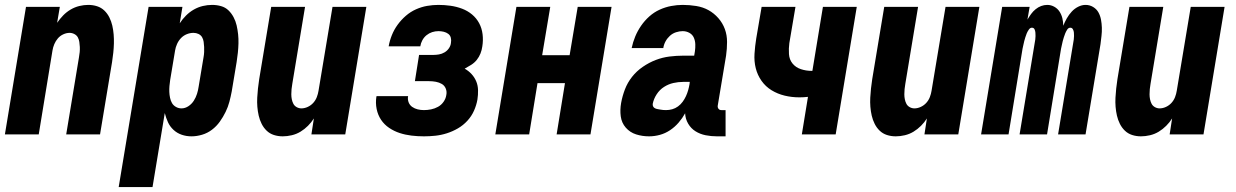

<svg xmlns="http://www.w3.org/2000/svg" viewBox="-20 -548 5040 783"><path d="M0 0 86 -520H224L213 -455Q224 -471 237.5 -485Q251 -499 268 -509Q285 -519 303.5 -523.5Q322 -528 340 -528Q359 -528 376 -522.5Q393 -517 405.5 -505Q418 -493 426 -477Q434 -461 438 -443.5Q442 -426 443.5 -407.5Q445 -389 444.5 -370.5Q444 -352 442 -333Q440 -314 437 -295L388 0H250L302 -314Q304 -325 305 -335.5Q306 -346 305.5 -356.5Q305 -367 303.5 -377Q302 -387 297.5 -395.5Q293 -404 283.5 -409Q274 -414 264 -414Q251 -414 238 -408Q225 -402 216 -391.5Q207 -381 201.5 -368Q196 -355 194 -342L138 0Z M464 215 586 -520H724L713 -453Q724 -470 738.5 -484.5Q753 -499 770.5 -509Q788 -519 807 -523.5Q826 -528 845 -528Q864 -528 881.5 -523Q899 -518 911.5 -506Q924 -494 932.5 -478Q941 -462 945 -444.5Q949 -427 951 -408.5Q953 -390 952.5 -371Q952 -352 950 -333Q948 -314 945 -295L925 -175Q921 -154 915.5 -133Q910 -112 900 -91.5Q890 -71 876.5 -52Q863 -33 844.5 -19Q826 -5 804 1.5Q782 8 761 8Q740 8 721 1.5Q702 -5 687.5 -18.5Q673 -32 665 -49.5Q657 -67 652 -87L602 215ZM720 -106Q735 -106 748.5 -115Q762 -124 770.5 -137.5Q779 -151 783.5 -165.5Q788 -180 790 -194L810 -314Q812 -325 812.5 -335.5Q813 -346 812.5 -356.5Q812 -367 810.5 -377.5Q809 -388 804 -396.5Q799 -405 789.5 -409.5Q780 -414 769 -414Q755 -414 741.5 -408.5Q728 -403 718 -392.5Q708 -382 702 -368.5Q696 -355 694 -342L674 -222Q672 -209 671 -197Q670 -185 670.5 -173Q671 -161 673.5 -149Q676 -137 681.5 -127.5Q687 -118 697.5 -112Q708 -106 720 -106Z M1133 8Q1114 8 1097 2.5Q1080 -3 1067.5 -15Q1055 -27 1047 -43Q1039 -59 1035 -76.5Q1031 -94 1029.5 -112.5Q1028 -131 1029 -149.5Q1030 -168 1032 -187Q1034 -206 1037 -225L1086 -520H1224L1172 -206Q1170 -195 1169 -184.5Q1168 -174 1168 -163.5Q1168 -153 1170 -143Q1172 -133 1176.5 -124.5Q1181 -116 1190 -111Q1199 -106 1209 -106Q1222 -106 1235 -112Q1248 -118 1257.5 -128.5Q1267 -139 1272 -152Q1277 -165 1279 -178L1336 -520H1474L1388 0H1250L1260 -65Q1250 -49 1236 -35Q1222 -21 1205.5 -11Q1189 -1 1170 3.5Q1151 8 1133 8Z M1709 8Q1683 8 1658 5Q1633 2 1610 -5.5Q1587 -13 1567 -26.5Q1547 -40 1534 -59.5Q1521 -79 1516 -103.5Q1511 -128 1515 -154L1516 -156H1645L1644 -155Q1642 -142 1646.5 -130.5Q1651 -119 1661 -112Q1671 -105 1683.5 -102Q1696 -99 1709 -99Q1723 -99 1738 -102Q1753 -105 1766.5 -112.5Q1780 -120 1789 -133Q1798 -146 1800 -160Q1803 -174 1798 -186.5Q1793 -199 1782 -205.5Q1771 -212 1757.5 -214.5Q1744 -217 1730 -217H1672L1689 -324H1747Q1758 -324 1770 -326Q1782 -328 1793 -334.5Q1804 -341 1811 -351.5Q1818 -362 1819 -373Q1821 -384 1818.5 -394Q1816 -404 1808 -410Q1800 -416 1789.5 -418.5Q1779 -421 1768 -421Q1755 -421 1742.5 -417Q1730 -413 1719.5 -404.5Q1709 -396 1702.5 -384Q1696 -372 1694 -359H1565Q1569 -382 1578 -404.5Q1587 -427 1601.5 -447Q1616 -467 1635 -483.5Q1654 -500 1676.5 -510Q1699 -520 1722 -524Q1745 -528 1768 -528Q1793 -528 1817.5 -524.5Q1842 -521 1864.5 -512.5Q1887 -504 1905 -489Q1923 -474 1934 -453.5Q1945 -433 1948 -408.5Q1951 -384 1947 -359Q1945 -344 1939.5 -330Q1934 -316 1924.5 -304Q1915 -292 1901.5 -283.5Q1888 -275 1875 -268Q1891 -259 1903 -246Q1915 -233 1922 -216.5Q1929 -200 1929.5 -180.5Q1930 -161 1927 -142Q1923 -119 1913 -96.5Q1903 -74 1886 -55.5Q1869 -37 1847.5 -24.5Q1826 -12 1802.5 -4.5Q1779 3 1755.5 5.5Q1732 8 1709 8Z M2000 0 2086 -520H2224L2191 -323H2303L2336 -520H2474L2388 0H2250L2284 -209H2172L2138 0Z M2627 8Q2599 8 2574 0Q2549 -8 2532 -27.5Q2515 -47 2511.5 -73.5Q2508 -100 2513 -128Q2518 -156 2528.5 -183.5Q2539 -211 2557.5 -234.5Q2576 -258 2601.5 -275.5Q2627 -293 2654.5 -303.5Q2682 -314 2710.5 -317.5Q2739 -321 2766 -321H2811L2814 -339Q2816 -353 2815.5 -367.5Q2815 -382 2809.5 -394.5Q2804 -407 2791.5 -414Q2779 -421 2764 -421Q2751 -421 2737 -416.5Q2723 -412 2712 -402Q2701 -392 2694 -379Q2687 -366 2685 -352H2556Q2561 -376 2570.5 -399Q2580 -422 2594.5 -443Q2609 -464 2628 -481Q2647 -498 2670 -508.5Q2693 -519 2717 -523.5Q2741 -528 2764 -528Q2792 -528 2819.5 -523.5Q2847 -519 2869.5 -506.5Q2892 -494 2909.5 -474Q2927 -454 2936 -429.5Q2945 -405 2945 -377Q2945 -349 2941 -321L2907 -117Q2906 -110 2910 -104.5Q2914 -99 2922 -99H2939V8H2904Q2880 8 2857.5 3.5Q2835 -1 2816.5 -12.5Q2798 -24 2786.5 -43.5Q2775 -63 2774 -86Q2763 -66 2747.5 -48Q2732 -30 2712.5 -17Q2693 -4 2671 2Q2649 8 2627 8ZM2696 -99Q2709 -99 2721.5 -102.5Q2734 -106 2745 -114Q2756 -122 2764 -133Q2772 -144 2777.5 -156Q2783 -168 2786.5 -180.5Q2790 -193 2792 -205L2793 -214H2766Q2746 -214 2726 -209.5Q2706 -205 2688 -193.5Q2670 -182 2658 -163.5Q2646 -145 2642 -125Q2641 -119 2643.5 -114Q2646 -109 2651 -106.5Q2656 -104 2662 -103Q2668 -102 2673.5 -101Q2679 -100 2684.5 -99.5Q2690 -99 2696 -99Z M3250 0 3275 -153Q3266 -152 3257 -151.5Q3248 -151 3240 -151Q3209 -151 3180 -158Q3151 -165 3126.5 -180Q3102 -195 3085.5 -218.5Q3069 -242 3062 -270Q3055 -298 3057 -329Q3059 -360 3064 -391L3086 -520H3224L3199 -372Q3196 -350 3197.5 -327.5Q3199 -305 3212 -289Q3225 -273 3246 -266Q3267 -259 3289 -259H3293L3336 -520H3474L3388 0Z M3633 8Q3614 8 3597 2.5Q3580 -3 3567.5 -15Q3555 -27 3547 -43Q3539 -59 3535 -76.5Q3531 -94 3529.5 -112.5Q3528 -131 3529 -149.5Q3530 -168 3532 -187Q3534 -206 3537 -225L3586 -520H3724L3672 -206Q3670 -195 3669 -184.5Q3668 -174 3668 -163.5Q3668 -153 3670 -143Q3672 -133 3676.5 -124.5Q3681 -116 3690 -111Q3699 -106 3709 -106Q3722 -106 3735 -112Q3748 -118 3757.5 -128.5Q3767 -139 3772 -152Q3777 -165 3779 -178L3836 -520H3974L3888 0H3750L3760 -65Q3750 -49 3736 -35Q3722 -21 3705.5 -11Q3689 -1 3670 3.5Q3651 8 3633 8Z M3981 0 4067 -520H4179L4170 -468Q4177 -480 4185 -491Q4193 -502 4203.5 -510.5Q4214 -519 4226 -523.5Q4238 -528 4251 -528Q4266 -528 4279.5 -520.5Q4293 -513 4301 -500.5Q4309 -488 4312.5 -473.5Q4316 -459 4316 -443Q4322 -458 4330.5 -473Q4339 -488 4350.5 -500.5Q4362 -513 4377 -520.5Q4392 -528 4407 -528Q4424 -528 4438 -519.5Q4452 -511 4459.5 -497.5Q4467 -484 4470 -468Q4473 -452 4473.5 -435Q4474 -418 4472 -401.5Q4470 -385 4468 -368L4407 0H4295L4359 -387Q4360 -394 4360 -401Q4360 -408 4359.5 -415Q4359 -422 4355.5 -428.5Q4352 -435 4345 -435Q4337 -435 4332 -427Q4327 -419 4324 -411.5Q4321 -404 4318.5 -396Q4316 -388 4314 -380.5Q4312 -373 4310.5 -365Q4309 -357 4307 -349L4250 0H4138L4202 -387Q4203 -394 4203 -401Q4203 -408 4202.5 -415Q4202 -422 4199 -428.5Q4196 -435 4188 -435Q4181 -435 4175.5 -427Q4170 -419 4167 -411.5Q4164 -404 4161.5 -396Q4159 -388 4157 -380.5Q4155 -373 4153.5 -365Q4152 -357 4150 -349L4093 0Z M4633 8Q4614 8 4597 2.5Q4580 -3 4567.5 -15Q4555 -27 4547 -43Q4539 -59 4535 -76.5Q4531 -94 4529.5 -112.5Q4528 -131 4529 -149.5Q4530 -168 4532 -187Q4534 -206 4537 -225L4586 -520H4724L4672 -206Q4670 -195 4669 -184.5Q4668 -174 4668 -163.5Q4668 -153 4670 -143Q4672 -133 4676.5 -124.5Q4681 -116 4690 -111Q4699 -106 4709 -106Q4722 -106 4735 -112Q4748 -118 4757.5 -128.5Q4767 -139 4772 -152Q4777 -165 4779 -178L4836 -520H4974L4888 0H4750L4760 -65Q4750 -49 4736 -35Q4722 -21 4705.5 -11Q4689 -1 4670 3.5Q4651 8 4633 8Z"/></svg>

Font: Iosevka SS18 Heavy
Style: Italic
Weight: 900
Italic angle: -9°
Monospace: yes
Designer: Belleve Invis
Foundry: Belleve Invis
Version: Version 25.1.1; ttfautohint (v1.8.4)